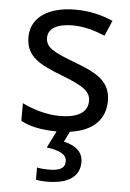

<svg xmlns="http://www.w3.org/2000/svg" viewBox="-55 -653 589 868"><g transform="rotate(5 239.5 -219.0)"><path d="M339 73C339 22 300 -2 252 -13L275 -60C374 -73 434 -125 434 -214C434 -300 375 -335 273 -373C170 -412 135 -430 135 -475C135 -515 174 -540 246 -540C298 -540 348 -525 393 -506L423 -576C373 -598 317 -612 252 -612C132 -612 51 -561 51 -470C51 -382 113 -350 217 -310C322 -270 349 -246 349 -206C349 -158 311 -127 222 -127C159 -127 94 -149 52 -170V-90C92 -68 143 -57 215 -56L177 20C228 27 268 40 268 75C268 108 242 119 194 119C175 119 153 117 141 114V169C152 172 171 174 191 174C289 174 339 137 339 73Z"/></g></svg>

Font: Noto Sans Malayalam UI
Style: Regular
Weight: 400
Designer: Jelle Bosma - Monotype Design Team
Foundry: Monotype Imaging Inc.
Version: Version 2.104